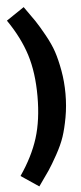

<svg xmlns="http://www.w3.org/2000/svg" viewBox="-65 -893 456 1086"><g transform="rotate(-5 162.5 -350.0)"><path d="M113 -859Q152 -805 172.5 -774.5Q193 -744 223 -690Q253 -636 268 -591Q283 -546 294.5 -482.5Q306 -419 306 -350Q306 -281 294.5 -217.5Q283 -154 268 -109Q253 -64 223 -10Q193 44 172.5 74.5Q152 105 113 159L12 91Q83 -12 115 -113.5Q147 -215 147 -350Q147 -485 115 -586.5Q83 -688 12 -791Z"/></g></svg>

Font: FiraGO
Style: Bold
Weight: 700
Designer: bBox Type
Foundry: bBox Type GmbH
Version: Version 1.001;PS 001.001;hotconv 1.0.88;makeotf.lib2.5.64775